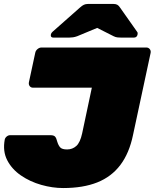

<svg xmlns="http://www.w3.org/2000/svg" viewBox="-31 -940 781 970"><path d="M288 10Q234 10 177.5 -6Q121 -22 75 -53.5Q29 -85 5.5 -130.5Q-18 -176 -7 -235Q-5 -244 3 -250.5Q11 -257 20 -257H224Q241 -257 247.5 -249.5Q254 -242 258 -225Q264 -205 273.5 -195Q283 -185 308 -185Q335 -185 354.5 -202.5Q374 -220 384 -266L433 -497H136Q125 -497 119 -505Q113 -513 115 -524L147 -673Q149 -684 158.5 -692Q168 -700 179 -700H708Q719 -700 725.5 -692Q732 -684 730 -673L641 -258Q622 -166 577 -106.5Q532 -47 460.5 -18.5Q389 10 288 10ZM239 -750Q223 -750 226 -766Q228 -774 234 -779L372 -901Q384 -912 393 -916Q402 -920 413 -920H543Q554 -920 561.5 -916Q569 -912 576 -901L662 -779Q666 -774 664 -766Q661 -750 645 -750H582Q572 -750 562.5 -751Q553 -752 543 -757L460 -799L359 -757Q348 -753 338 -751.5Q328 -750 318 -750Z"/></svg>

Font: Rubik Black
Style: Italic
Weight: 900
Italic angle: -12°
Designer: Hubert and Fischer
Foundry: Hubert and Fischer
Version: Version 2.300;gftools[0.9.30]